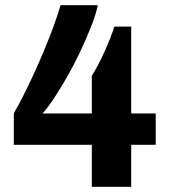

<svg xmlns="http://www.w3.org/2000/svg" viewBox="-20 -716 655 736"><path d="M332 0V-161H33V-282Q49 -309 68.5 -347.5Q88 -386 109 -431.5Q130 -477 150 -525Q170 -573 186 -617Q202 -661 212 -696H355Q347 -659 329 -613.5Q311 -568 288 -519Q265 -470 239 -424.5Q213 -379 188.5 -341.5Q164 -304 143 -281H332V-426Q342 -441 355 -465.5Q368 -490 380.5 -517.5Q393 -545 403 -571Q413 -597 418 -614H483V-281H577V-161H483V0Z"/></svg>

Font: Chivo Medium
Style: Bold
Weight: 700
Version: Version 2.002